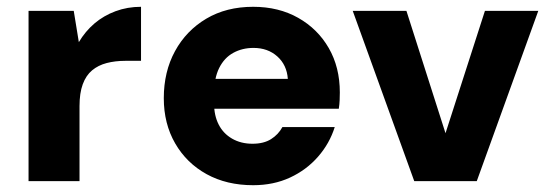

<svg xmlns="http://www.w3.org/2000/svg" viewBox="-20 -533 1618 565"><path d="M64 0V-501H197L212 -409Q231 -441 258 -464Q285 -487 320 -500Q355 -513 395 -513V-354H349Q319 -354 294 -347.5Q269 -341 251 -326Q233 -311 223.5 -285Q214 -259 214 -221V0Z M725 12Q647 12 588 -20.5Q529 -53 495.5 -111Q462 -169 462 -244Q462 -322 495 -382.5Q528 -443 587 -478Q646 -513 725 -513Q800 -513 857.5 -480.5Q915 -448 947.5 -391.5Q980 -335 980 -261Q980 -251 979.5 -238.5Q979 -226 977 -213H568V-301H827Q824 -342 796 -367Q768 -392 726 -392Q693 -392 666.5 -377.5Q640 -363 625 -333Q610 -303 610 -257V-228Q610 -193 623.5 -166.5Q637 -140 663 -125Q689 -110 723 -110Q756 -110 777.5 -123.5Q799 -137 811 -159H965Q950 -111 916 -72Q882 -33 833.5 -10.5Q785 12 725 12Z M1199 0 1018 -501H1176L1291 -141L1407 -501H1564L1383 0Z"/></svg>

Font: DM Sans 18pt Black
Style: Regular
Weight: 900
Designer: Colophon Foundry, Jonny Pinhorn
Foundry: Colophon Foundry
Version: Version 4.004;gftools[0.9.30]